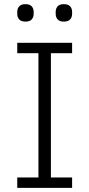

<svg xmlns="http://www.w3.org/2000/svg" viewBox="-20 -904 430 924"><path d="M63 0V-50H165V-648H63V-698H327V-648H225V-50H327V0ZM103 -800Q82 -800 72.5 -810.5Q63 -821 63 -837V-847Q63 -863 72.5 -873.5Q82 -884 103 -884Q123 -884 132.5 -873.5Q142 -863 142 -847V-837Q142 -821 132.5 -810.5Q123 -800 103 -800ZM287 -800Q267 -800 257.5 -810.5Q248 -821 248 -837V-847Q248 -863 257.5 -873.5Q267 -884 287 -884Q308 -884 317.5 -873.5Q327 -863 327 -847V-837Q327 -821 317.5 -810.5Q308 -800 287 -800Z"/></svg>

Font: IBM Plex Sans Thai Light
Style: Regular
Weight: 300
Designer: Mike Abbink, Paul van der Laan, Pieter van Rosmalen, Ben Mitchell, Mark Frömberg
Foundry: Bold Monday
Version: Version 1.2